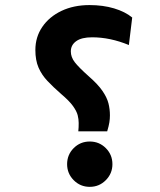

<svg xmlns="http://www.w3.org/2000/svg" viewBox="-20 -723 626 753"><path d="M287.1 -208Q288.1 -217.3 288.3 -223.9Q288.6 -230.5 288.6 -240.7Q288.6 -255.4 284.7 -271Q280.8 -286.6 266.4 -306.9Q252 -327.1 219.7 -354.5Q189 -381.3 166.3 -405.3Q143.6 -429.2 131.1 -458Q118.7 -486.8 118.7 -526.9Q118.7 -577.6 145.8 -617.4Q172.9 -657.2 220.9 -680.2Q269 -703.1 331.1 -703.1Q383.8 -703.1 427.2 -690.2Q470.7 -677.2 498.5 -654.3L485.4 -546.4Q412.1 -576.7 341.3 -576.7Q299.8 -576.7 278.8 -561.5Q257.8 -546.4 257.8 -521.5Q257.8 -499 273.2 -479Q288.6 -459 328.6 -423.3Q364.3 -392.1 381.8 -366.5Q399.4 -340.8 405.3 -317.9Q411.1 -294.9 411.1 -270.5Q411.1 -256.8 408.9 -242.9Q406.7 -229 400.4 -208ZM332 9.8Q294.9 9.8 269 -16.4Q243.2 -42.5 243.2 -79.1Q243.2 -116.2 269 -142.1Q294.9 -168 332 -168Q369.1 -168 395 -142.1Q420.9 -116.2 420.9 -79.1Q420.9 -42.5 395 -16.4Q369.1 9.8 332 9.8Z"/></svg>

Font: Cascadia Code PL
Style: Bold
Weight: 700
Monospace: yes
Designer: Aaron Bell
Foundry: Saja Typeworks
Version: Version 2404.023; ttfautohint (v1.8.4)